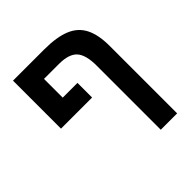

<svg xmlns="http://www.w3.org/2000/svg" viewBox="-210 -757 1095 1095"><g transform="rotate(-45 337.5 -209.0)"><path d="M317.1 -606Q417 -606 478 -581Q539 -556 567 -501Q595 -446 595 -356.1V188H463V-329.7Q463 -416 430.3 -452Q397.6 -488 317.9 -488H197V-337H316V-219H65V-606Z"/></g></svg>

Font: Noto Sans Hebrew Droid
Style: Regular
Weight: 400
Designer: Monotype Design Team
Foundry: Monotype Imaging Inc.
Version: Version 1.100